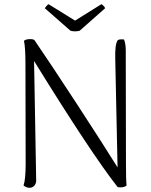

<svg xmlns="http://www.w3.org/2000/svg" viewBox="-20 -883 717 913"><path d="M92 -1Q102 -31 102 -103L101 -580Q101 -657 94 -689Q103 -697 123 -697Q139 -697 144 -692Q220 -581 344 -391Q468 -201 539 -87L528 -605Q527 -637 530 -660.5Q533 -684 541 -693Q548 -696 559 -696Q566 -696 570 -695Q578 -673 578 -644L579 -102Q579 -24 582 -1Q578 3 570 5.5Q562 8 553 8Q543 8 539 6Q416 -150 142 -593L152 -28Q153 -11 143.5 -0.5Q134 10 121 10Q105 10 92 -1ZM337 -734Q324 -734 315 -737L193 -844Q196 -849 201.5 -855Q207 -861 211 -863L337 -785L462 -863Q467 -861 472.5 -855Q478 -849 480 -844L359 -737Q350 -734 337 -734Z"/></svg>

Font: Arima Madurai Light
Style: Regular
Weight: 300
Designer: Joana Correia and Natanael Gama
Foundry: NDISCOVER
Version: Version 1.019